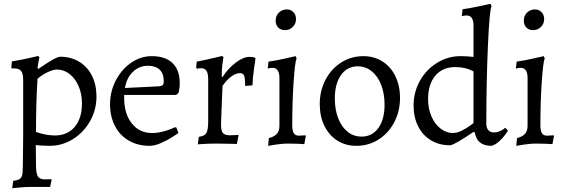

<svg xmlns="http://www.w3.org/2000/svg" viewBox="-20 -762 2998 1019"><path d="M101 126Q101 84 102 54L103 -40V-338Q103 -372 92 -385.5Q81 -399 54 -399H43L40 -403L43 -436Q86 -443 128.5 -452.5Q171 -462 183 -465L189 -457Q188 -452 184.5 -435.5Q181 -419 179 -403L183 -396Q277 -461 299 -461Q356 -461 400 -434.5Q444 -408 468 -360Q492 -312 492 -250Q492 -179 458 -119Q424 -59 367 -23.5Q310 12 243 12Q221 12 199.5 10.5Q178 9 170 8L171 111Q171 157 180.5 173.5Q190 190 218 190L252 189L254 192L246 230H151Q115 230 84.5 233Q54 236 45 237L50 198Q72 195 82.5 189Q93 183 97 169Q101 155 101 126ZM271 -43Q338 -43 376.5 -88.5Q415 -134 415 -213Q415 -263 397.5 -304Q380 -345 349.5 -369Q319 -393 283 -393Q263 -393 234 -379.5Q205 -366 179 -344Q171 -213 171 -62Q191 -54 218.5 -48.5Q246 -43 271 -43Z M787 -56Q815 -56 842 -63Q869 -70 887 -77.5Q905 -85 910 -87L916 -85L927 -56Q920 -51 894.5 -34.5Q869 -18 835 -3Q801 12 774 12Q712 12 664 -15.5Q616 -43 590 -93.5Q564 -144 564 -209Q564 -276 594.5 -335Q625 -394 676 -429Q727 -464 785 -464Q858 -464 896 -427Q934 -390 934 -319Q934 -303 931.5 -288.5Q929 -274 928 -270L915 -258H639V-242Q639 -158 679.5 -107Q720 -56 787 -56ZM849 -331Q849 -371 827.5 -392Q806 -413 766 -413Q719 -413 685.5 -381Q652 -349 643 -295L824 -304Q839 -306 844 -311Q849 -316 849 -331Z M1085 -119V-339Q1085 -372 1076 -386Q1067 -400 1047 -400Q1039 -400 1033.5 -399Q1028 -398 1026 -397L1021 -404L1024 -435Q1062 -442 1104.5 -452Q1147 -462 1159 -465L1166 -459Q1164 -450 1160 -417.5Q1156 -385 1157 -356L1161 -353Q1191 -400 1231.5 -430Q1272 -460 1302 -460Q1316 -460 1323.5 -458.5Q1331 -457 1333 -456L1336 -452Q1334 -438 1327.5 -392.5Q1321 -347 1320 -309L1281 -306Q1281 -347 1275.5 -360.5Q1270 -374 1254 -374Q1232 -374 1207 -355.5Q1182 -337 1161 -306Q1160 -277 1157 -210Q1154 -143 1153 -102Q1153 -68 1163 -56Q1173 -44 1201 -44Q1214 -44 1227 -45Q1240 -46 1245 -46L1246 -42L1237 2Q1227 2 1197 1Q1167 0 1135 0Q1098 0 1068 1.5Q1038 3 1030 4L1035 -36Q1065 -39 1075 -55.5Q1085 -72 1085 -119Z M1443 -653Q1443 -678 1460 -695Q1477 -712 1502 -712Q1523 -712 1537 -697.5Q1551 -683 1551 -661Q1551 -636 1534 -619Q1517 -602 1492 -602Q1470 -602 1456.5 -616Q1443 -630 1443 -653ZM1463 -94V-348Q1463 -402 1426 -402Q1419 -402 1411 -400.5Q1403 -399 1401 -398L1405 -435Q1447 -441 1491.5 -451Q1536 -461 1549 -464L1554 -452Q1545 -431 1538 -323.5Q1531 -216 1531 -98Q1531 -69 1539 -55.5Q1547 -42 1566 -42Q1577 -42 1587 -43Q1597 -44 1601 -44L1603 -40L1595 3Q1586 2 1561 1Q1536 0 1506 0Q1480 0 1446.5 5Q1413 10 1403 12L1407 -29Q1437 -37 1450 -52.5Q1463 -68 1463 -94Z M1677 -210Q1677 -280 1707.5 -338.5Q1738 -397 1791 -430.5Q1844 -464 1909 -464Q1965 -464 2009.5 -436Q2054 -408 2078.5 -357.5Q2103 -307 2103 -242Q2103 -172 2072.5 -113.5Q2042 -55 1989 -21.5Q1936 12 1871 12Q1814 12 1770 -16Q1726 -44 1701.5 -94.5Q1677 -145 1677 -210ZM2021 -206Q2021 -265 2003 -311.5Q1985 -358 1952.5 -384Q1920 -410 1879 -410Q1823 -410 1790 -364Q1757 -318 1757 -239Q1757 -180 1775 -134Q1793 -88 1825 -62.5Q1857 -37 1899 -37Q1955 -37 1988 -82.5Q2021 -128 2021 -206Z M2368 9Q2311 9 2267 -17.5Q2223 -44 2199 -92Q2175 -140 2175 -202Q2175 -273 2208.5 -333Q2242 -393 2299.5 -428.5Q2357 -464 2424 -464Q2456 -464 2493 -460V-626Q2493 -680 2456 -680Q2449 -680 2441 -678.5Q2433 -677 2431 -676L2435 -713Q2478 -719 2524 -729Q2570 -739 2583 -742L2589 -729Q2578 -712 2569.5 -518Q2561 -324 2561 -105Q2561 -83 2572 -71Q2583 -59 2602 -59Q2616 -59 2629.5 -64.5Q2643 -70 2651.5 -76Q2660 -82 2662 -84L2676 -68Q2673 -63 2661 -46.5Q2649 -30 2629.5 -12Q2610 6 2589 12Q2511 12 2500 -59L2493 -62Q2389 9 2368 9ZM2396 -406Q2329 -406 2290.5 -360.5Q2252 -315 2252 -236Q2252 -186 2269.5 -145Q2287 -104 2317.5 -80Q2348 -56 2384 -56Q2405 -56 2429.5 -68Q2454 -80 2471 -92.5Q2488 -105 2493 -109V-383Q2490 -385 2478 -390.5Q2466 -396 2444.5 -401Q2423 -406 2396 -406Z M2760 -653Q2760 -678 2777 -695Q2794 -712 2819 -712Q2840 -712 2854 -697.5Q2868 -683 2868 -661Q2868 -636 2851 -619Q2834 -602 2809 -602Q2787 -602 2773.5 -616Q2760 -630 2760 -653ZM2780 -94V-348Q2780 -402 2743 -402Q2736 -402 2728 -400.5Q2720 -399 2718 -398L2722 -435Q2764 -441 2808.5 -451Q2853 -461 2866 -464L2871 -452Q2862 -431 2855 -323.5Q2848 -216 2848 -98Q2848 -69 2856 -55.5Q2864 -42 2883 -42Q2894 -42 2904 -43Q2914 -44 2918 -44L2920 -40L2912 3Q2903 2 2878 1Q2853 0 2823 0Q2797 0 2763.5 5Q2730 10 2720 12L2724 -29Q2754 -37 2767 -52.5Q2780 -68 2780 -94Z"/></svg>

Font: Sahitya
Style: Regular
Weight: 400
Designer: Juan Pablo del Peral
Foundry: Juan Pablo del Peral (http://www.huertatipografica.com)
Version: Version 1.001;PS 001.000;hotconv 1.0.70;makeotf.lib2.5.58329